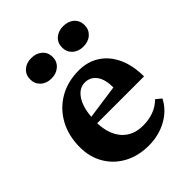

<svg xmlns="http://www.w3.org/2000/svg" viewBox="-206 -838 971 971"><g transform="rotate(-45 279.5 -353.0)"><path d="M291 14Q217 14 160 -16.5Q103 -47 70.5 -101.5Q38 -156 38 -227Q38 -309 72.5 -372Q107 -435 168 -470.5Q229 -506 309 -506Q372 -506 420 -475Q468 -444 494.5 -386.5Q521 -329 521 -251H186Q189 -169 230 -123.5Q271 -78 342 -78Q427 -78 479 -130L508 -106Q479 -50 421 -18Q363 14 291 14ZM288 -441Q247 -441 220 -401.5Q193 -362 188 -295L372 -321Q372 -380 349 -410.5Q326 -441 288 -441ZM183 -574Q148 -574 125.5 -594.5Q103 -615 103 -647Q103 -680 125.5 -700Q148 -720 183 -720Q218 -720 241 -700Q264 -680 264 -647Q264 -615 241 -594.5Q218 -574 183 -574ZM411 -574Q376 -574 353.5 -594.5Q331 -615 331 -647Q331 -680 353.5 -700Q376 -720 411 -720Q447 -720 469.5 -700Q492 -680 492 -647Q492 -615 469.5 -594.5Q447 -574 411 -574Z"/></g></svg>

Font: Platypi SemiBold
Style: Regular
Weight: 600
Designer: David Sargent
Foundry: Bolt Cutter Type
Version: Version 1.200; ttfautohint (v1.8.4.7-5d5b)